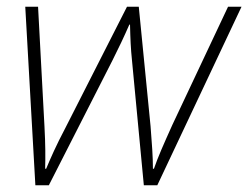

<svg xmlns="http://www.w3.org/2000/svg" viewBox="-20 -550 737 570"><path d="M85 0H125L314 -371C333 -409 347 -438 364 -477H366C367 -435 368 -407 372 -369L407 0H447L697 -530H657L492 -180C465 -120 449 -84 437 -49H434C434 -85 431 -124 427 -175L392 -530H357L175 -172C145 -115 131 -82 117 -49H114C115 -82 115 -120 112 -175L93 -530H55Z"/></svg>

Font: Noto Sans ExtraLight
Style: Italic
Weight: 200
Italic angle: -12°
Designer: Monotype Design Team
Foundry: Monotype Imaging Inc.
Version: Version 2.013